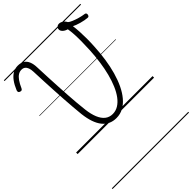

<svg xmlns="http://www.w3.org/2000/svg" viewBox="-390 -1152 1783 1783"><g transform="rotate(-45 502.0 -260.0)"><path d="M492 19Q405 19 354 -45.5Q303 -110 288 -237Q283 -288 278.5 -341Q274 -394 270.5 -449.5Q267 -505 263.5 -565.5Q260 -626 257 -692Q254 -758 251 -831Q250 -860 242.5 -880.5Q235 -901 221 -912Q207 -923 185 -923Q161 -923 140.5 -910Q120 -897 101 -870Q82 -843 63 -800Q58 -790 51 -786.5Q44 -783 30 -788Q18 -793 16.5 -801Q15 -809 18 -819Q39 -870 64.5 -904.5Q90 -939 120.5 -956.5Q151 -974 187 -974Q226 -974 251.5 -958Q277 -942 290 -910.5Q303 -879 304 -834Q307 -759 310 -693Q313 -627 316.5 -567.5Q320 -508 323.5 -452.5Q327 -397 331.5 -345Q336 -293 342 -242Q350 -175 369.5 -128Q389 -81 420 -56.5Q451 -32 494 -32Q534 -32 568.5 -53Q603 -74 631.5 -112Q660 -150 682.5 -202.5Q705 -255 721.5 -318.5Q738 -382 748 -453.5Q758 -525 762 -601Q765 -661 765.5 -713Q766 -765 763.5 -808Q761 -851 755 -884Q728 -891 711 -907Q694 -923 694 -941Q694 -958 705.5 -968.5Q717 -979 733 -979Q753 -979 772.5 -965.5Q792 -952 803 -930Q814 -920 839.5 -909Q865 -898 899 -888Q933 -878 969 -873Q978 -871 981 -864Q984 -857 982.5 -848.5Q981 -840 976 -834Q971 -828 962 -829Q946 -830 923.5 -834Q901 -838 878.5 -844.5Q856 -851 837.5 -858Q819 -865 809 -871Q814 -832 816.5 -789Q819 -746 819 -699Q819 -652 816 -599Q812 -516 800.5 -438Q789 -360 769.5 -291Q750 -222 723 -165.5Q696 -109 661 -67.5Q626 -26 584 -3.5Q542 19 492 19ZM0 449H1004V459H0ZM0 -20H1004V0H0ZM0 -505H1004V-500H0ZM0 -969H1004V-959H0Z"/></g></svg>

Font: Playwrite IT Trad Guides
Style: Regular
Weight: 400
Designer: Veronika Burian, José Scaglione
Foundry: TypeTogether
Version: Version 1.003